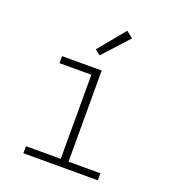

<svg xmlns="http://www.w3.org/2000/svg" viewBox="-138 -869 876 974"><g transform="rotate(20 300.0 -382.0)"><path d="M99 0V-38H287V-492H115V-530H329V-38H501V0ZM293 -599 264 -621 382 -764 418 -736Z"/></g></svg>

Font: Iosevka Curly Slab XLtEx
Style: Regular
Weight: 200
Width: 7
Monospace: yes
Designer: Belleve Invis
Foundry: Belleve Invis
Version: Version 11.1.0; ttfautohint (v1.8.3)